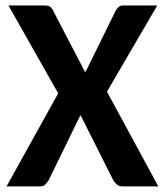

<svg xmlns="http://www.w3.org/2000/svg" viewBox="-20 -668 591 688"><path d="M188.5 -333.5 10.3 -648.4H139.2Q151.9 -648.4 157.5 -645.3Q163.1 -642.1 168 -634.3L285.2 -409.2L293 -423.3L395.5 -631.8Q400.9 -640.1 406.7 -644.3Q412.6 -648.4 420.9 -648.4H543.5L363.3 -339.4L547.4 0H419.9Q406.7 0 399.2 -6.6Q391.6 -13.2 386.2 -21.5L268.6 -255.4Q267.6 -252.9 266.1 -250.7Q264.6 -248.5 263.7 -246.1L154.3 -22Q148.9 -13.7 142.1 -6.8Q135.3 0 124 0H3.4Z"/></svg>

Font: Carlito
Style: Bold
Weight: 700
Designer: Lukasz Dziedzic
Foundry: tyPoland Lukasz Dziedzic
Version: Version 1.104